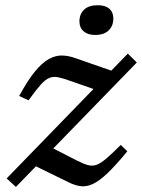

<svg xmlns="http://www.w3.org/2000/svg" viewBox="-20 -704 544 736"><path d="M5.5 -20 470 -498.5 504.5 -464.5 41 12.5ZM89.5 -319.5 53.5 -336Q86 -396 114 -430Q142 -464 167.8 -478Q193.5 -492 218.5 -491.2Q243.5 -490.5 269.5 -481L433 -424L372.5 -351L250.5 -393.5Q222 -404 203.2 -407.8Q184.5 -411.5 169 -405.2Q153.5 -399 135.5 -378.8Q117.5 -358.5 89.5 -319.5ZM245.5 -4 107.5 -71.5 174.5 -140 272 -90Q298.5 -76.5 316 -71.5Q333.5 -66.5 349.5 -72Q365.5 -77.5 387.2 -96Q409 -114.5 443 -148.5L468 -124Q424 -70.5 392.2 -40.2Q360.5 -10 336 1.2Q311.5 12.5 290 9.8Q268.5 7 245.5 -4ZM344.5 -570Q316.5 -570 300.5 -584Q284.5 -598 284.5 -622Q284.5 -649.5 302.2 -666.8Q320 -684 355 -684Q383.5 -684 399 -670.5Q414.5 -657 414.5 -633Q414.5 -605.5 397 -587.8Q379.5 -570 344.5 -570Z"/></svg>

Font: Newsreader 10pt
Style: Italic
Weight: 400
Italic angle: -17°
Version: Version 1.003